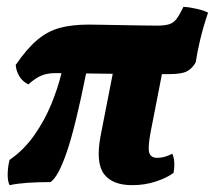

<svg xmlns="http://www.w3.org/2000/svg" viewBox="-20 -533 629 562"><path d="M8 9Q2 -3 2.5 -24.5Q3 -46 8 -65Q50 -94 80.5 -137.5Q111 -181 130.5 -229Q150 -277 160 -319Q151 -319 143 -319Q118 -319 100.5 -311.5Q83 -304 63 -286Q46 -294 36.5 -310Q27 -326 26 -343Q59 -391 89.5 -416.5Q120 -442 155.5 -451.5Q191 -461 239 -461Q252 -461 277.5 -460.5Q303 -460 334 -459.5Q365 -459 393.5 -458.5Q422 -458 440 -458Q462 -458 475 -462Q488 -466 497 -478Q506 -490 517 -513Q535 -512 556.5 -507Q578 -502 589 -496Q575 -455 566 -417Q557 -379 553 -351Q544 -334 528.5 -325Q513 -316 474 -316Q464 -316 454 -316L421 -147Q412 -100 417 -85.5Q422 -71 440 -71Q462 -71 484 -83Q489 -74 490 -59Q491 -44 488 -27Q468 -12 435.5 -1.5Q403 9 367 9Q309 9 284.5 -23.5Q260 -56 274 -133L310 -317Q290 -317 270.5 -317.5Q251 -318 232 -318Q201 -163 176 -89.5Q151 -16 128 0Q90 0 61 2Q32 4 8 9Z"/></svg>

Font: Vollkorn ExtraBold
Style: Italic
Weight: 800
Italic angle: -11°
Designer: Friedrich Althausen
Foundry: Friedrich Althausen
Version: Version 5.000; ttfautohint (v1.8.3)